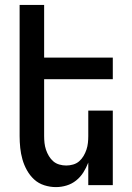

<svg xmlns="http://www.w3.org/2000/svg" viewBox="-20 -755 540 783"><path d="M208 8Q184 8 160.5 0.5Q137 -7 119.5 -23Q102 -39 90 -60.5Q78 -82 71.5 -105Q65 -128 62.5 -152Q60 -176 60 -200V-735H160V-520H440V-432H160V-200Q160 -186 161.5 -172Q163 -158 167.5 -144.5Q172 -131 179.5 -118.5Q187 -106 197.5 -97Q208 -88 222 -84Q236 -80 250 -80Q264 -80 278 -84Q292 -88 302.5 -97Q313 -106 320.5 -118.5Q328 -131 332.5 -144.5Q337 -158 338.5 -172Q340 -186 340 -200V-304H440V0H340V-92Q332 -71 320 -52Q308 -33 290.5 -19Q273 -5 251.5 1.5Q230 8 208 8Z"/></svg>

Font: Iosevka Semibold
Style: Regular
Weight: 600
Monospace: yes
Designer: Belleve Invis
Foundry: Belleve Invis
Version: Version 33.2.3; ttfautohint (v1.8.4)